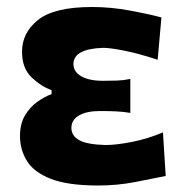

<svg xmlns="http://www.w3.org/2000/svg" viewBox="-20 -532 540 562"><path d="M268 11Q178.5 11 128.8 -8.5Q79 -28 58.8 -61Q38.5 -94 38.5 -134Q38.5 -169.5 53.2 -194.2Q68 -219 89.5 -234.2Q111 -249.5 131 -256.5V-268Q99.5 -279.5 72 -306Q44.5 -332.5 44.5 -380.5Q44.5 -436.5 91.8 -474Q139 -511.5 249.5 -511.5Q304.5 -511.5 359.8 -501.2Q415 -491 452.5 -481L441.5 -357Q387.5 -375 344.8 -383.5Q302 -392 282 -392Q195 -389 195 -344.5Q195 -322 217.8 -308.8Q240.5 -295.5 281.5 -295.5Q304 -295.5 323.8 -296.2Q343.5 -297 361.5 -301V-201.5Q341.5 -205 320 -206Q298.5 -207 272 -207Q234 -207 211.5 -194.2Q189 -181.5 189 -157.5Q189 -134.5 211.8 -121.8Q234.5 -109 288.5 -107.5Q321 -107.5 367.2 -116.8Q413.5 -126 457 -144.5L465 -17Q427 -9 374.8 1Q322.5 11 268 11Z"/></svg>

Font: Commissioner Flair
Style: Bold
Weight: 700
Designer: Kostas Bartsokas
Foundry: Kostas Bartsokas
Version: Version 1.000; ttfautohint (v1.8.3)